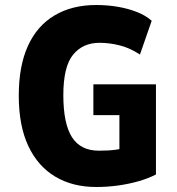

<svg xmlns="http://www.w3.org/2000/svg" viewBox="-20 -736 708 767"><path d="M364 11Q270 11 200.5 -30.5Q131 -72 93 -153Q55 -234 55 -354Q55 -472 91.5 -552.5Q128 -633 198 -674.5Q268 -716 364 -716Q409 -716 450 -709Q491 -702 526 -688.5Q561 -675 586 -653L539 -518Q500 -544 459 -554.5Q418 -565 377 -565Q311 -565 272 -517.5Q233 -470 233 -356Q233 -242 267.5 -188Q302 -134 375 -134Q415 -134 443.5 -138Q472 -142 500 -153L457 -110V-276H353V-399H603V-39Q572 -23 533.5 -12Q495 -1 452 5Q409 11 364 11Z"/></svg>

Font: Nunito Sans 7pt Condensed Black
Style: Regular
Weight: 900
Width: 3
Designer: Vernon Adams
Foundry: Vernon Adams
Version: Version 3.101;gftools[0.9.27]